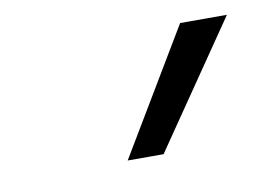

<svg xmlns="http://www.w3.org/2000/svg" viewBox="-37 -840 406 295"><g transform="rotate(-10 165.5 -693.0)"><path d="M142 -596 258 -790H331L198 -596Z"/></g></svg>

Font: Georama SemiCondensed
Style: Italic
Weight: 400
Width: 4
Italic angle: -9°
Designer: Jean-Baptiste Levee
Foundry: Production Type
Version: Version 1.000